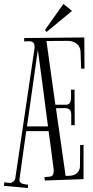

<svg xmlns="http://www.w3.org/2000/svg" viewBox="-35 -911 471 968"><path d="M244.1 -382.8H296.9Q312 -382.8 317.6 -393.1Q323.2 -403.3 323.2 -416V-459H340.8L341.8 -279.8H324.2V-332Q324.2 -351.6 315.7 -358.9Q307.1 -366.2 289.1 -366.2Q286.6 -366.2 282 -366Q277.3 -365.7 271.5 -365.7Q265.6 -365.7 259.3 -365.5Q252.9 -365.2 247.1 -365.2L295.9 -23.9L314.9 -24.9Q338.4 -24.9 354 -39.3Q369.6 -53.7 368.2 -78.1L369.1 -180.2H386.2V-7.8L190.9 -1L189 -18.1Q200.7 -19.5 209.5 -19.8Q218.3 -20 224.1 -22.7Q230 -25.4 232.9 -32.2Q235.8 -39.1 235.8 -53.2Q235.8 -53.7 235.6 -55.7Q235.4 -57.6 234.6 -64Q233.9 -70.3 232.2 -82.8Q230.5 -95.2 227.8 -116.9Q225.1 -138.7 220.7 -171.1Q216.3 -203.6 210 -250H97.2Q88.4 -189.5 82.8 -147.9Q77.1 -106.4 73.2 -79.3Q69.3 -52.2 67.4 -37.4Q65.4 -22.5 64.5 -15.4Q63.5 -8.3 63.2 -6.6Q63 -4.9 63 -4.9Q63 3.9 67.6 8.5Q72.3 13.2 78.9 15.4Q85.4 17.6 93.3 18.6Q101.1 19.5 106.9 20L105 37.1L-15.1 25.9L-13.2 7.8Q-6.3 8.8 1 10Q8.3 11.2 16.1 11.2Q24.4 11.2 32.5 4.2Q40.5 -2.9 42 -11.2L139.2 -668.9V-675.8Q139.2 -689 134.3 -694.8Q129.4 -700.7 121.8 -702.1Q114.3 -703.6 105 -702.9Q95.7 -702.1 86.9 -702.1V-719.2L390.1 -722.2L391.1 -564.9H374L371.1 -651.9Q370.1 -665.5 364.3 -675.8Q358.4 -686 349.4 -692.4Q340.3 -698.7 329.1 -701.9Q317.9 -705.1 306.2 -705.1Q300.3 -705.1 284.9 -704.8Q269.5 -704.6 252.4 -704.6Q235.4 -704.6 220.2 -704.3Q205.1 -704.1 199.2 -704.1ZM101.1 -273.9H207Q202.6 -306.6 197.5 -345.9Q192.4 -385.3 186.3 -432.4Q180.2 -479.5 172.6 -535.6Q165 -591.8 155.8 -659.2ZM284.7 -891.1 328.1 -856 199.7 -750 191.9 -760.3Z"/></svg>

Font: Bigelow Rules
Style: Regular
Weight: 400
Designer: Astigmatic (AOETI)
Foundry: Astigmatic (AOETI)
Version: Version 1.001